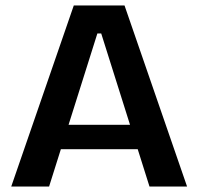

<svg xmlns="http://www.w3.org/2000/svg" viewBox="-20 -680 723 700"><path d="M21 0 249 -660H434L662 0H525L349 -558H335L159 0ZM143 -136V-225H558V-136Z"/></svg>

Font: Bricolage Grotesque 16pt SemiBold
Style: Regular
Weight: 600
Version: Version 1.001;gftools[0.9.33.dev8+g029e19f]